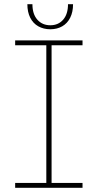

<svg xmlns="http://www.w3.org/2000/svg" viewBox="-20 -892 464 912"><path d="M52 0V-23H200V-677H52V-700H372V-677H225V-23H372V0ZM219 -753Q187 -753 162 -767Q137 -781 123.5 -808Q110 -835 110 -872H134Q134 -825 157.5 -798.5Q181 -772 219 -772Q257 -772 280 -798.5Q303 -825 303 -872H327Q327 -835 313.5 -808Q300 -781 275.5 -767Q251 -753 219 -753Z"/></svg>

Font: MuseoModerno Thin
Style: Regular
Weight: 100
Designer: Pablo Cosgaya, Héctor Gatti, Marcela Romero, and the Authors of The MuseoModerno Project.
Foundry: Omnibus-Type Team
Version: Version 1.003